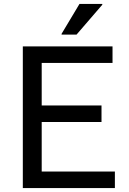

<svg xmlns="http://www.w3.org/2000/svg" viewBox="-20 -956 656 976"><path d="M96 0V-720H192V0ZM152 0V-84H564V0ZM152 -336V-420H496V-336ZM152 -636V-720H552V-636ZM293 -780V-784L384 -936H500V-932L369 -780Z"/></svg>

Font: Kufam
Style: Regular
Weight: 400
Designer: Wael Morcos, Artur Schmal
Foundry: Original Type
Version: Version 1.301; ttfautohint (v1.8.3)